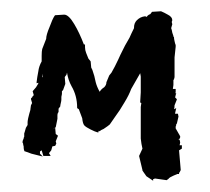

<svg xmlns="http://www.w3.org/2000/svg" viewBox="-20 -279 373 341"><path d="M56 -142H55L56 -148V-149ZM303 -21H299L300 -26L299 -31H297L298 -32Q300 -33 300 -36V-37L292 -51V-54L293 -57V-59H294L297 -72L296 -77H291V-78L293 -87L289 -85Q290 -87 290 -92L294 -102V-103L292 -105L291 -106L293 -114L291 -113L292 -115V-121H287L288 -128V-136V-137L289 -138L290 -142V-177L292 -196Q292 -197 292 -199Q291 -201 290 -206Q289 -210 289 -213L288 -214V-215L286 -221L285 -226L284 -229L286 -236L285 -240L286 -243Q286 -249 278 -253Q271 -257 266 -259L250 -258L247 -254Q244 -253 242 -251Q241 -249 240 -249Q239 -250 238 -250H237Q229 -249 223 -243Q218 -238 218 -230V-229Q213 -219 210 -212L202 -198L194 -182Q191 -175 184 -161L178 -150L174 -145L169 -133Q169 -128 165 -124Q160 -121 157 -116Q152 -125 150 -133Q148 -144 144 -155L142 -159L141 -170L137 -175L133 -185Q131 -190 131 -195V-200H129Q121 -221 112 -236Q102 -253 94 -253L78 -252L77 -251Q73 -245 68 -231Q62 -217 62 -210L55 -192Q54 -188 54 -180V-170Q49 -161 48 -152Q46 -142 45 -133V-131L48 -132V-131Q48 -130 47 -129Q46 -127 44 -124Q40 -119 38 -117L40 -110L38 -108L37 -106Q35 -105 35 -103L37 -96L35 -92L34 -85V-84L32 -77Q31 -74 30 -69Q29 -64 29 -62V-57L26 -52L24 -45L23 -42V-37V-36Q22 -35 22 -33Q20 -29 20 -27V-26L21 -24Q21 -22 22 -19Q22 -12 24 -10H25L36 -6L56 -1L52 -5L51 -6V-7V-10L54 -12L57 -2H70L67 -7L71 -12L73 -19L78 -20L80 -24L79 -28L83 -38L79 -41L78 -52L73 -49L79 -53L82 -68V-74Q82 -78 84 -80V-86L87 -90Q87 -92 88 -96Q89 -100 89 -102V-107L90 -112V-117L92 -119L96 -130L95 -142Q96 -144 98 -146L99 -150Q101 -137 107 -126Q117 -109 117 -88V-87L120 -85L126 -69Q127 -59 130 -56Q133 -53 141 -49Q149 -45 153 -44H155V-46L156 -47V-46V-45V-46H157Q159 -48 164 -50Q173 -56 175 -58L184 -71Q193 -83 201 -97Q209 -110 213 -121L229 -149L230 -143V-132V-115L229 -98V-97L231 -96L230 -89V-53V-33Q231 -23 233 -15L227 -2L233 23V24L240 34L252 42V39Q254 39 255 38L276 41L280 38V37H281L282 36Q284 35 288 33Q292 31 295 30H296H297H298V28L299 27L301 23L298 -12L303 -15Z"/></svg>

Font: East Sea Dokdo Cyrillic
Style: Regular
Weight: 400
Version: Version 1.00 July 4, 2018, initial release